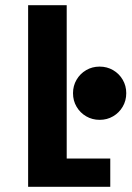

<svg xmlns="http://www.w3.org/2000/svg" viewBox="-20 -720 507 740"><path d="M237.1 -109.1H405V0H88.4V-700H237.1ZM364.1 -258.1Q335.4 -258.1 312 -271.8Q288.7 -285.4 275.1 -308.7Q261.4 -331.9 261.4 -360.7Q261.4 -389.4 275.1 -412.7Q288.7 -436 312 -449.6Q335.2 -463.3 363.9 -463.3Q392.6 -463.3 416 -449.6Q439.3 -436 452.9 -412.7Q466.6 -389.5 466.6 -360.8Q466.6 -332.1 452.9 -308.8Q439.3 -285.4 416 -271.8Q392.8 -258.1 364.1 -258.1Z"/></svg>

Font: League Mono Thin Condensed
Style: Regular
Weight: 100
Width: 1
Designer: Tyler Finck
Foundry: The League of Moveable Type / Tyler Finck
Version: Version 2.300;RELEASE